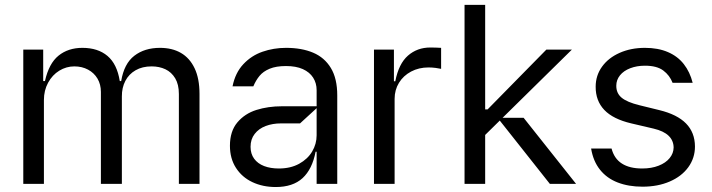

<svg xmlns="http://www.w3.org/2000/svg" viewBox="-20 -747 2891 780"><path d="M74.6 0V-545.5H155.5V-417.6H162.6Q178.6 -489.3 217.9 -521Q257.1 -552.6 314.6 -552.6Q377.8 -552.6 416.7 -519.7Q455.6 -486.9 466.6 -417.6H472.3Q484 -488.3 525.6 -520.4Q567.1 -552.6 630 -552.6Q679.3 -552.6 715 -532Q750.7 -511.4 770.6 -469.6Q790.5 -427.9 790.5 -365.1V0H706.7V-365.1Q706.7 -403.8 691.8 -428.8Q676.8 -453.8 652 -465.6Q627.1 -477.3 595.9 -477.3Q558.2 -477.3 530.9 -461.6Q503.6 -446 489.2 -418.3Q474.8 -390.6 475.1 -355.1V0H389.9V-373.6Q389.9 -404.1 376.1 -427.6Q362.2 -451 337.7 -464.1Q313.2 -477.3 282 -477.3Q249.3 -477.3 220.9 -459.9Q192.5 -442.5 175.4 -411Q158.4 -379.6 158.4 -340.9V0Z M1100.1 12.8Q1047.6 12.8 1005.3 -7.1Q963.1 -27 938.6 -65Q914.1 -103 914.1 -154.8Q914.1 -213.8 944.2 -249.6Q974.4 -285.5 1021.8 -300.4Q1069.2 -315.3 1125.7 -315.3H1266.3V-380.7Q1266.3 -409.4 1252.1 -431.6Q1237.9 -453.8 1210.2 -466.3Q1182.5 -478.7 1142 -478.7Q1101.6 -478.7 1075.3 -467.7Q1049 -456.7 1034.3 -438.7Q1019.5 -420.8 1009.2 -396.3H924.7Q935.7 -451.3 968.6 -486.3Q1001.4 -521.3 1046.5 -536.9Q1091.6 -552.6 1142 -552.6Q1205.6 -552.6 1252 -533Q1298.3 -513.5 1324.2 -470.7Q1350.1 -427.9 1350.1 -359.4V0H1266.3V-130.7H1262.1Q1248.6 -59.7 1209.2 -23.4Q1169.7 12.8 1100.1 12.8ZM1112.9 -62.5Q1160.5 -62.5 1195.3 -81.7Q1230.1 -100.9 1248.2 -131.6Q1266.3 -162.3 1266.3 -197.4V-307.5L1198.9 -245.7H1121.4Q1087.4 -245.7 1059.3 -235.1Q1031.2 -224.4 1014.6 -202.9Q997.9 -181.5 997.9 -150.6Q997.9 -122.2 1012.4 -102.3Q1027 -82.4 1052.9 -72.4Q1078.8 -62.5 1112.9 -62.5Z M1499.3 0V-545.5H1580.3V-416.9H1585.9Q1599.8 -488.3 1637.4 -521.1Q1675.1 -554 1728 -554Q1738.6 -554 1750.7 -553.6Q1762.8 -553.3 1772 -552.6V-467.3Q1764.6 -469.1 1749.8 -471.1Q1735.1 -473 1720.9 -473Q1681.5 -473 1650 -456.3Q1618.6 -439.6 1600.9 -410.7Q1583.1 -381.7 1583.1 -345.2V0Z M1945.3 -193.2 1943.9 -302.6H1960.9L2199.6 -545.5H2303.3ZM1867.2 0V-727.3H1951V0ZM2213.8 0 2001.4 -268.5H2107.2L2320.3 0Z M2590.2 11.4Q2533.4 11.4 2489.3 -5.7Q2445.3 -22.7 2417.6 -57.4Q2389.9 -92 2381.4 -143.5H2464.5Q2475.1 -102.6 2506.4 -82.6Q2537.6 -62.5 2588.8 -62.5Q2626.8 -62.5 2655.7 -73.9Q2684.7 -85.2 2700.5 -104.8Q2716.3 -124.3 2716.6 -147.7Q2716.3 -176.1 2696.2 -195.5Q2676.1 -214.8 2635.7 -224.4L2544.7 -245.7Q2470.5 -263.1 2435 -300.4Q2399.5 -337.7 2399.9 -394.9Q2399.9 -440.3 2425.8 -476.2Q2451.7 -512.1 2497.3 -532.3Q2543 -552.6 2600.1 -552.6Q2653.4 -552.6 2693.2 -535.5Q2733 -518.5 2758 -486.5Q2783 -454.5 2794 -410.5H2712.4Q2700.6 -441.1 2674.5 -460.6Q2648.4 -480.1 2600.1 -480.1Q2567.1 -480.1 2540.3 -469.8Q2513.5 -459.5 2498.6 -440.9Q2483.7 -422.2 2483.7 -399.1Q2483.3 -368.3 2505.5 -350Q2527.7 -331.7 2577.4 -319.6L2658.4 -299.7Q2731.2 -282 2767 -245.4Q2802.9 -208.8 2803.3 -152Q2803.3 -105.1 2776.3 -67.8Q2749.3 -30.5 2700.8 -9.6Q2652.3 11.4 2590.2 11.4Z"/></svg>

Font: Riot Sans
Style: Regular
Weight: 400
Designer: Rasmus Andersson
Foundry: rsms
Version: Version 3.005